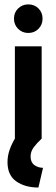

<svg xmlns="http://www.w3.org/2000/svg" viewBox="-20 -626 255 867"><path d="M153.5 220.8Q93.1 220.8 53.5 193.1Q13.9 165.3 13.9 106.2Q13.9 78.5 22.9 52.1Q31.9 25.7 47.2 0V-416.7H168.1V0Q146.5 20.1 132.3 39.2Q118.1 58.3 118.1 80.6Q118.1 106.2 134.4 118.8Q150.7 131.2 174.3 131.9ZM107.6 -477.1Q80.6 -477.1 61.8 -495.8Q43.1 -514.6 43.1 -541.7Q43.1 -569.4 61.8 -587.8Q80.6 -606.2 107.6 -606.2Q135.4 -606.2 153.8 -587.8Q172.2 -569.4 172.2 -541.7Q172.2 -514.6 153.8 -495.8Q135.4 -477.1 107.6 -477.1Z"/></svg>

Font: co2trust
Style: Bold
Weight: 700
Designer: Kristian Moeller
Foundry: Dicotype
Version: Version 1.000